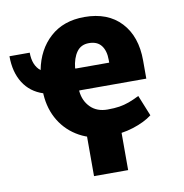

<svg xmlns="http://www.w3.org/2000/svg" viewBox="-80 -614 832 866"><g transform="rotate(-10 336.0 -181.0)"><path d="M375 10.3Q301.8 10.3 246.1 -20.3Q190.4 -50.8 157.7 -104Q125 -157.2 120.6 -226.6V-231.4Q62 -250.5 30.8 -300Q-0.5 -349.6 -0.5 -422.4H92.3Q92.3 -363.8 127 -336.4Q144.5 -428.2 205.6 -483.2Q266.6 -538.1 362.3 -538.1Q469.7 -538.1 529.8 -473.6Q589.8 -409.2 589.8 -298.8V-215.8H282.7L282.2 -212.9Q286.6 -167.5 315.9 -138.2Q345.2 -108.9 394 -108.9Q425.3 -108.9 448.2 -112.5Q471.2 -116.2 492.7 -124Q514.2 -131.8 540.5 -145L579.1 -49.8Q545.4 -23.9 491.9 -6.8Q438.5 10.3 375 10.3ZM283.2 -315.9H437.5V-328.6Q437.5 -370.6 418.9 -394.5Q400.4 -418.5 362.3 -418.5Q325.7 -418.5 306.2 -391.1Q286.6 -363.8 281.7 -318.4ZM281.2 176.3V-86.9H437.5V176.3Z"/></g></svg>

Font: Roboto Slab ExtraBold
Style: Regular
Weight: 800
Designer: Google
Version: Version 2.001; ttfautohint (v1.8.3)